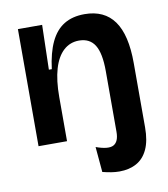

<svg xmlns="http://www.w3.org/2000/svg" viewBox="-80 -604 737 843"><g transform="rotate(-10 288.5 -182.5)"><path d="M385 171Q367 171 348.5 168Q330 165 310 160L300 47Q355 67 378.5 54Q402 41 402 -3V-30H529V0Q529 59 511.5 97Q494 135 461.5 153Q429 171 385 171ZM54 0V-293V-522H162L157 -323H170Q179 -395 201.5 -442.5Q224 -490 261.5 -513Q299 -536 353 -536Q441 -536 485 -474.5Q529 -413 529 -287V0H402V-274Q402 -353 379.5 -389.5Q357 -426 309 -426Q269 -426 240 -399.5Q211 -373 196 -322Q181 -271 181 -197V0Z"/></g></svg>

Font: Bricolage Grotesque 60pt SemiBold
Style: Regular
Weight: 600
Version: Version 1.001;gftools[0.9.33.dev8+g029e19f]